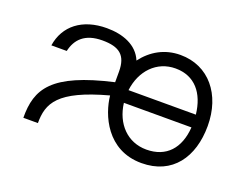

<svg xmlns="http://www.w3.org/2000/svg" viewBox="-86 -684 1131 868"><g transform="rotate(20 480.0 -250.0)"><path d="M88 -351H162C175 -409 213 -451 298 -451C379 -451 416 -423 416 -344V-293C131 -228 80 -140 81 0H151C151 -96 183 -166 415 -229C424 -140 485 10 652 10C801 10 877 -100 877 -250C877 -401 789 -510 652 -510C577 -510 516 -475 473 -418C446 -484 375 -510 298 -510C180 -510 103 -449 88 -351ZM485 -219H810C803 -117 748 -55 652 -55C561 -55 497 -122 485 -219ZM485 -280C497 -377 562 -445 652 -445C745 -445 798 -380 809 -280Z"/></g></svg>

Font: altertype_V2
Style: Regular
Weight: 400
Designer: Simon Renaud
Version: Version 2.001;Glyphs 3.1.2 (3151)